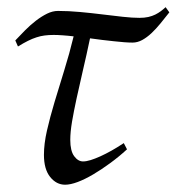

<svg xmlns="http://www.w3.org/2000/svg" viewBox="-20 -487 485 527"><path d="M328.6 -77.1Q306.2 -56.6 282.2 -39.1Q258.3 -21.5 235.8 -8.3Q213.4 4.9 193.4 12.5Q173.3 20 158.7 20Q134.8 20 117.7 -1.2Q100.6 -22.5 100.6 -62Q100.6 -92.3 108.9 -128.7Q117.2 -165 129.6 -206.5Q142.1 -248 156.2 -293.5Q170.4 -338.9 182.1 -387.2Q165.5 -389.2 151.6 -390.1Q137.7 -391.1 127.4 -391.1Q113.8 -391.1 102.5 -389.6Q91.3 -388.2 80.1 -384.5Q68.8 -380.9 56.6 -374.8Q44.4 -368.7 29.3 -359.4L22 -376Q34.7 -389.6 49.1 -404.1Q63.5 -418.5 78.6 -430.2Q93.8 -441.9 109.1 -449.5Q124.5 -457 139.2 -457Q168 -457 199.5 -454.1Q231 -451.2 260.7 -447.5Q290.5 -443.8 317.1 -440.9Q343.8 -438 362.8 -438Q376.5 -438 387.2 -440.4Q397.9 -442.9 406.2 -447Q414.6 -451.2 421.4 -456.3Q428.2 -461.4 434.6 -467.3L444.8 -453.1Q432.6 -437.5 420.4 -422.6Q408.2 -407.7 395.8 -396Q383.3 -384.3 370.4 -377.2Q357.4 -370.1 343.8 -370.1Q334 -370.1 320.8 -371.1Q307.6 -372.1 292.5 -373.8Q277.3 -375.5 260.5 -377.4Q243.7 -379.4 227.1 -381.8Q217.3 -335 207.5 -293.5Q197.8 -252 190.2 -216.8Q182.6 -181.6 177.7 -153.1Q172.9 -124.5 172.9 -103Q172.9 -72.8 183.6 -58.3Q194.3 -43.9 208 -43.9Q216.8 -43.9 228.8 -47.6Q240.7 -51.3 255.4 -57.9Q270 -64.5 286.4 -73.7Q302.7 -83 319.8 -94.2Z"/></svg>

Font: Akkhara
Style: Italic
Weight: 400
Italic angle: -7°
Designer: J. Victor Gaultney
Version: Version 1.00 June 13, 2006, initial release